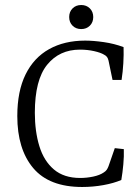

<svg xmlns="http://www.w3.org/2000/svg" viewBox="-20 -738 560 766"><path d="M308 8Q176 8 112.5 -67.5Q49 -143 49 -275Q49 -374 82 -441Q115 -508 176 -542Q237 -576 320 -576Q352 -576 394 -570Q436 -564 473 -550Q474 -520 472 -485.5Q470 -451 465 -419H429L413 -496Q411 -505 407 -510.5Q403 -516 395 -520Q382 -528 355.5 -534Q329 -540 299 -540Q217 -540 168 -479.5Q119 -419 119 -288Q119 -214 137 -155Q155 -96 195 -62Q235 -28 300 -28Q326 -28 352 -33.5Q378 -39 394 -50Q402 -55 406 -61Q410 -67 413 -75L438 -147L474 -143Q475 -115 472 -82Q469 -49 464 -20Q434 -7 392.5 0.5Q351 8 308 8ZM352 -670Q352 -649 338.5 -635.5Q325 -622 304 -622Q283 -622 269.5 -635.5Q256 -649 256 -670Q256 -691 269.5 -704.5Q283 -718 304 -718Q325 -718 338.5 -704.5Q352 -691 352 -670Z"/></svg>

Font: Rasa Light
Style: Regular
Weight: 300
Designer: Anna Giedrys (Yrsa+Rasa design), David Brezina (Yrsa art-direction, Rasa art-direction, design)
Foundry: Rosetta Type Foundry
Version: Version 2.004